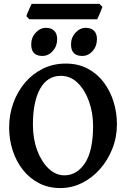

<svg xmlns="http://www.w3.org/2000/svg" viewBox="-20 -959 662 994"><path d="M292 14.6Q230.5 14.6 181.4 -11Q132.3 -36.6 97.9 -80.6Q63.5 -124.5 45.4 -180.9Q27.3 -237.3 27.3 -298.8Q27.3 -365.2 48.8 -425Q70.3 -484.9 109.4 -531Q148.4 -577.1 202.1 -603.5Q255.9 -629.9 320.3 -629.9Q384.8 -629.9 434.3 -603.5Q483.9 -577.1 517.3 -532.5Q550.8 -487.8 568.1 -431.6Q585.4 -375.5 585.4 -315.9Q585.4 -249.5 562 -189.9Q538.6 -130.4 498 -84.2Q457.5 -38.1 404.5 -11.7Q351.6 14.6 292 14.6ZM313.5 -51.3Q377.9 -51.3 419.9 -114.5Q461.9 -177.7 461.9 -307.1Q461.9 -374.5 440.9 -433.6Q419.9 -492.7 382.6 -529.5Q345.2 -566.4 295.4 -566.4Q225.1 -566.4 187.7 -499.5Q150.4 -432.6 150.4 -313Q150.4 -240.2 172.6 -180.7Q194.8 -121.1 231.9 -86.2Q269 -51.3 313.5 -51.3ZM275.9 -755.9Q275.9 -720.2 253.2 -694.8Q230.5 -669.4 199.2 -669.4Q141.6 -669.4 141.6 -729Q141.6 -764.6 164.8 -789.8Q188 -814.9 217.8 -814.9Q245.1 -814.9 260.5 -800Q275.9 -785.2 275.9 -755.9ZM481.9 -755.9Q481.9 -720.2 459.5 -694.8Q437 -669.4 405.8 -669.4Q347.7 -669.4 347.7 -729Q347.7 -764.6 370.8 -789.8Q394 -814.9 424.3 -814.9Q451.2 -814.9 466.6 -800Q481.9 -785.2 481.9 -755.9ZM510.3 -923.8Q508.3 -916.5 502.7 -903.3Q497.1 -890.1 491.5 -877.4Q485.8 -864.7 483.4 -859.4H131.8L116.7 -875Q118.2 -881.8 123.5 -894.8Q128.9 -907.7 134.8 -920.2Q140.6 -932.6 144 -939H494.6Z"/></svg>

Font: Gentium Plus
Style: Bold
Weight: 700
Designer: Victor Gaultney, Annie Olsen, Iska Routamaa, Becca Hirsbrunner
Foundry: SIL International
Version: Version 6.101